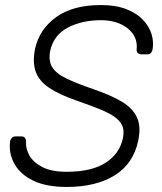

<svg xmlns="http://www.w3.org/2000/svg" viewBox="-20 -730 642 760"><path d="M244 10Q163 10 111.5 -15Q60 -40 37 -81.5Q14 -123 20 -170Q21 -178 26.5 -184Q32 -190 41 -190H65Q75 -190 79 -184Q83 -178 83 -170Q81 -142 96.5 -114.5Q112 -87 148 -68.5Q184 -50 244 -50Q342 -50 397.5 -85.5Q453 -121 466 -181Q475 -221 456.5 -245.5Q438 -270 394 -289.5Q350 -309 280 -333Q214 -356 174.5 -382.5Q135 -409 121.5 -446Q108 -483 119 -538Q136 -614 202 -662Q268 -710 379 -710Q438 -710 479.5 -694Q521 -678 546 -651.5Q571 -625 580 -594.5Q589 -564 584 -535Q583 -528 578.5 -521.5Q574 -515 563 -515H539Q534 -515 527 -519Q520 -523 521 -535Q526 -585 485.5 -617.5Q445 -650 379 -650Q305 -650 249 -621Q193 -592 179 -530Q171 -490 186.5 -464.5Q202 -439 242.5 -419.5Q283 -400 350 -377Q420 -353 463 -327Q506 -301 522.5 -264.5Q539 -228 527 -173Q508 -82 434 -36Q360 10 244 10Z"/></svg>

Font: Rubik Light
Style: Italic
Weight: 300
Italic angle: -12°
Designer: Hubert and Fischer
Foundry: Hubert and Fischer
Version: Version 2.300;gftools[0.9.30]